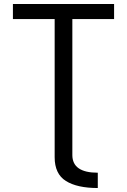

<svg xmlns="http://www.w3.org/2000/svg" viewBox="-20 -745 640 966"><path d="M45 -649V-725H554V-649H344V35Q344 124 472 124V201Q368 201 311.5 165.5Q255 130 255 46V-649Z"/></svg>

Font: JuliaMono
Style: Regular
Weight: 400
Monospace: yes
Designer: cormullion
Foundry: corm
Version: Version 0.055; ttfautohint (v1.8.4)